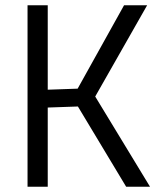

<svg xmlns="http://www.w3.org/2000/svg" viewBox="-20 -712 609 732"><path d="M162 0H85V-692H162V-370L276 -374L453 -692H541L343 -344L552 0H461L277 -306L162 -302Z"/></svg>

Font: Titillium Web
Style: Regular
Weight: 400
Version: Version 1.002;PS 57.000;hotconv 1.0.70;makeotf.lib2.5.55311